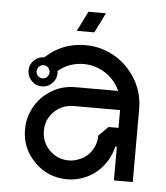

<svg xmlns="http://www.w3.org/2000/svg" viewBox="-48 -667 615 710"><g transform="rotate(5 259.5 -312.0)"><path d="M317 -624H252L215 -550H280ZM251 -500Q166 -500 104 -442Q82 -442 66 -426.5Q50 -411 50 -388.5Q50 -366 66 -350Q82 -334 104 -334Q126 -334 142 -350Q158 -366 158 -388Q158 -392 157 -396Q198 -430 252 -430Q271 -430 290 -425Q323 -416 348.5 -394Q374 -372 387 -342H227Q175 -342 132 -313Q89 -284 69 -236Q56 -205 56 -171Q56 -100 106 -50Q156 0 227 0Q261 0 292 -13Q331 -29 358 -62Q385 -95 394 -136H400V-11H470V-282Q470 -356 425 -414.5Q380 -473 308 -493Q282 -500 255 -500Q253 -500 251 -500ZM87 -405.5Q94 -413 104 -413Q114 -413 121 -405.5Q128 -398 128 -388Q128 -378 121 -371Q114 -364 104 -364Q94 -364 87 -371Q80 -378 80 -388Q80 -398 87 -405.5ZM227 -272H400V-206H363L328 -171Q328 -140 311 -114.5Q294 -89 265 -78Q247 -70 227 -70Q185 -70 155.5 -99.5Q126 -129 126 -171Q126 -191 133 -210Q145 -238 170.5 -255Q196 -272 227 -272Z"/></g></svg>

Font: Sakbunderan
Style: Regular
Weight: 400
Version: Version 1.00